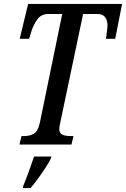

<svg xmlns="http://www.w3.org/2000/svg" viewBox="-20 -734 640 975"><path d="M79 0 89 -43H103Q129 -43 150.5 -54Q172 -65 182 -109L296 -663H226Q191 -663 172 -638.5Q153 -614 141 -580L128 -537H80L123 -714H600L565 -537H518Q519 -544 521 -558.5Q523 -573 524.5 -586.5Q526 -600 526 -604Q526 -630 514 -646.5Q502 -663 474 -663H402L287 -116Q281 -90 281 -80Q281 -57 297 -50Q313 -43 339 -43H353L343 0ZM98 210Q111 179 126.5 136.5Q142 94 153 61H241L239 69Q231 87 212.5 115.5Q194 144 173 173Q152 202 135 221H96Z"/></svg>

Font: Noto Serif ExtraCondensed Medium
Style: Italic
Weight: 500
Width: 2
Italic angle: -12°
Designer: Monotype Design Team
Foundry: Monotype Imaging Inc.
Version: Version 2.013; ttfautohint (v1.8.4.7-5d5b)